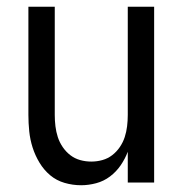

<svg xmlns="http://www.w3.org/2000/svg" viewBox="-20 -540 540 568"><path d="M220 8Q195 8 171 1Q147 -6 128.5 -21.5Q110 -37 97 -58.5Q84 -80 76.5 -103.5Q69 -127 66.5 -151.5Q64 -176 64 -200V-520H142V-200Q142 -183 144 -166.5Q146 -150 151 -134.5Q156 -119 165.5 -105Q175 -91 188 -81Q201 -71 217 -66.5Q233 -62 250 -62Q267 -62 283 -66.5Q299 -71 312 -81Q325 -91 334.5 -105Q344 -119 349 -134.5Q354 -150 356 -166.5Q358 -183 358 -200V-520H436V0H358V-91Q350 -70 337 -51Q324 -32 305.5 -18Q287 -4 264.5 2Q242 8 220 8Z"/></svg>

Font: Iosevka SS04
Style: Regular
Weight: 400
Monospace: yes
Designer: Belleve Invis
Foundry: Belleve Invis
Version: Version 19.0.0; ttfautohint (v1.8.4)